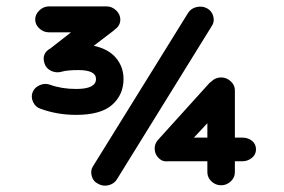

<svg xmlns="http://www.w3.org/2000/svg" viewBox="-20 -568 887 600"><path d="M218 -209Q159 -209 107 -228Q91 -233 83.5 -249Q76 -265 82 -280Q88 -295 104.5 -302Q121 -309 137 -303Q173 -290 218 -290Q280 -290 280 -321Q280 -349 225 -349Q190 -349 173 -344Q156 -339 140 -346.5Q124 -354 119 -370Q109 -401 138 -417L202 -467H133Q116 -467 103 -479Q90 -491 90 -507Q90 -523 103 -535.5Q116 -548 133 -548H313Q330 -548 343 -535.5Q356 -523 356 -507Q356 -488 339 -476L336 -473L273 -425Q319 -415 342.5 -387Q366 -359 366 -321Q366 -272 330.5 -240.5Q295 -209 218 -209ZM478 -72Q465 -83 463.5 -100Q462 -117 473 -130L634 -308Q638 -312 640 -313Q653 -326 671 -326Q688 -326 701 -314Q714 -302 714 -286V-138H737Q755 -138 767.5 -128Q780 -118 780 -101Q780 -85 767 -74.5Q754 -64 737 -64H714V-30Q714 -13 701 -1Q688 11 671 11Q654 11 641 -1Q628 -13 628 -30V-64H505Q489 -62 478 -72ZM286 6Q271 -1 266.5 -18.5Q262 -36 271 -49L568 -528Q577 -542 594.5 -546Q612 -550 627 -542Q642 -534 646.5 -517Q651 -500 642 -487L345 -7Q336 7 318.5 11Q301 15 286 6ZM586 -138H628V-183Z"/></svg>

Font: Hoogli
Style: Bold
Weight: 700
Designer: Anand Singh Naorem
Foundry: Brand New Type
Version: Version 1.00 b007